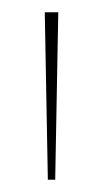

<svg xmlns="http://www.w3.org/2000/svg" viewBox="-20 -720 167 313"><path d="M58 -427 53 -700H75L70 -427Z"/></svg>

Font: Georama SemiCondensed Thin
Style: Regular
Weight: 100
Width: 4
Designer: Jean-Baptiste Levee
Foundry: Production Type
Version: Version 1.000